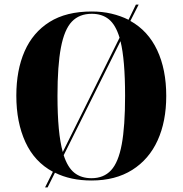

<svg xmlns="http://www.w3.org/2000/svg" viewBox="-20 -775 794 835"><path d="M210 -28Q130 -71 90.5 -157Q51 -243 51 -359Q51 -470 87 -552Q123 -634 195.5 -679.5Q268 -725 379 -725Q425 -725 465 -715.5Q505 -706 539 -689L571 -755H583L547 -684Q624 -641 663.5 -557Q703 -473 703 -358Q703 -247 665.5 -164.5Q628 -82 555 -36Q482 10 378 10Q287 10 219 -24L187 40H176ZM500 -611Q483 -667 453.5 -691Q424 -715 379 -715Q325 -715 292.5 -681Q260 -647 245 -568.5Q230 -490 230 -358Q230 -196 253 -114ZM378 0Q431 0 463 -34.5Q495 -69 509.5 -147.5Q524 -226 524 -358Q524 -515 504 -596L257 -100Q274 -47 303.5 -23.5Q333 0 378 0Z"/></svg>

Font: Noto Serif Display SemiCondensed ExtraBold
Style: Regular
Weight: 800
Width: 4
Designer: Monotype Design Team
Foundry: Monotype Imaging Inc.
Version: Version 2.009